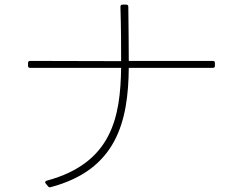

<svg xmlns="http://www.w3.org/2000/svg" viewBox="-20 -787 1040 829"><path d="M110 -494H503C500 -283 464 -83 182 -7C175 -5 173 0 177 5L187 17C190 21 194 23 199 21C483 -54 534 -262 536 -494H899C905 -494 908 -497 908 -503V-515C908 -521 905 -524 899 -524H536C536 -591 535 -671 534 -758C534 -764 531 -767 525 -767H509C503 -767 500 -764 500 -758C503 -664 503 -582 503 -523L110 -524C104 -524 101 -521 101 -515V-503C101 -497 104 -494 110 -494Z"/></svg>

Font: LINE Seed JP_OTF Thin
Style: Regular
Weight: 250
Designer: LY Corporation & Fontrix & Fontworks
Version: Version 1.007